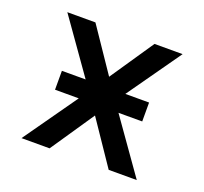

<svg xmlns="http://www.w3.org/2000/svg" viewBox="-96 -633 793 745"><g transform="rotate(20 300.0 -260.0)"><path d="M62 0 218 -221H120V-299H218L62 -520H178L300 -340L422 -520H538L382 -299H480V-221H382L538 0H422L300 -180L178 0Z"/></g></svg>

Font: Iosevka Custom Medium Extended
Style: Regular
Weight: 500
Width: 7
Monospace: yes
Designer: Belleve Invis
Foundry: Belleve Invis
Version: Version 11.2.4; ttfautohint (v1.8.4)